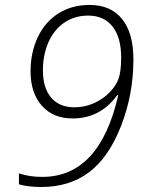

<svg xmlns="http://www.w3.org/2000/svg" viewBox="-20 -743 591 773"><path d="M517.1 -503.9Q517.1 -363.3 467.5 -236.3Q418 -109.4 338.9 -49.8Q259.8 9.8 147 9.8Q91.3 9.8 56.2 -1V-44.9Q98.6 -30.8 149.9 -30.8Q381.3 -30.8 456.1 -359.9H452.1Q383.8 -266.1 272.9 -266.1Q193.8 -266.1 148.4 -317.4Q103 -368.7 103 -456.1Q103 -531.7 132.1 -593.3Q161.1 -654.8 215.3 -689Q269.5 -723.1 340.8 -723.1Q425.8 -723.1 471.4 -666.7Q517.1 -610.4 517.1 -503.9ZM335 -680.2Q280.3 -680.2 238.5 -651.6Q196.8 -623 174.8 -572.3Q152.8 -521.5 152.8 -460Q152.8 -389.2 185.8 -350.1Q218.8 -311 279.8 -311Q320.3 -311 356.7 -326.9Q393.1 -342.8 419.7 -369.6Q446.3 -396.5 457 -425.3Q467.8 -454.1 467.8 -511.2Q467.8 -592.3 433.1 -636.2Q398.4 -680.2 335 -680.2Z"/></svg>

Font: TypoPRO Open Sans
Style: Italic
Weight: 300
Italic angle: -12°
Foundry: Ascender Corporation
Version: Version 1.10